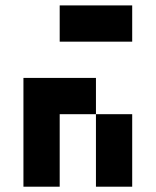

<svg xmlns="http://www.w3.org/2000/svg" viewBox="-20 -704 587 724"><path d="M205.1 -546.9V-683.6H478.5V-546.9ZM341.8 -273.4H478.5V0H341.8ZM341.8 -410.2V-273.4H205.1V0H68.4V-410.2Z"/></svg>

Font: DatCub
Style: Bold
Weight: 700
Designer: GGBot
Version: 1.00